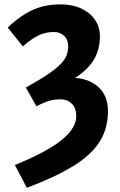

<svg xmlns="http://www.w3.org/2000/svg" viewBox="-20 -684 554 885"><path d="M103.8 181.7 48.6 76.6Q153.5 33.8 215.6 -4.7Q277.6 -43.2 304.6 -78.9Q331.5 -114.7 331.5 -148.3Q331.5 -185.9 311 -206.1Q290.4 -226.2 259.8 -226.2Q232.6 -226.2 209.9 -220.2Q187.2 -214.2 148 -194.2L99.2 -280.5Q162.6 -315.7 201 -341.8Q239.4 -368 259.8 -389.2Q280.2 -410.4 287.3 -430.2Q294.4 -449.9 294.4 -470.3Q294.4 -501.3 275.5 -518.9Q256.5 -536.5 228.2 -536.5Q190 -536.5 158 -521.2Q126.1 -505.8 85 -470.1L15.5 -557.3Q56.8 -595.9 94.9 -619.1Q132.9 -642.4 172.4 -653.1Q211.9 -663.8 258.2 -663.8Q313.8 -663.8 354.6 -644.7Q395.4 -625.6 418 -592.4Q440.5 -559.2 440.5 -516.5Q440.5 -457.9 414.3 -411.7Q388 -365.5 326.4 -324.9Q391.5 -320.9 434.5 -281.6Q477.6 -242.3 477.6 -171.4Q477.6 -90.2 437.8 -28.7Q398 32.7 315.3 82.9Q232.6 133.1 103.8 181.7Z"/></svg>

Font: Source Sans 3 VF
Style: Regular
Weight: 200
Designer: Paul D. Hunt
Foundry: Adobe
Version: Version 3.046;hotconv 1.0.118;makeotfexe 2.5.65603